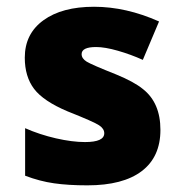

<svg xmlns="http://www.w3.org/2000/svg" viewBox="-20 -545 537 574"><path d="M407.5 -278.6Q459.6 -237.6 459.6 -156.7Q459.6 -75.8 403.7 -33.4Q347.8 9.1 241.2 9.1Q184 9.1 141.6 3Q99.1 -3 55.1 -19.7V-161.8Q98.6 -142.6 147.4 -131.4Q196.2 -120.3 234.1 -120.3Q291.7 -120.3 291.7 -146.6Q291.7 -160.3 276 -170.6Q260.4 -181 181.5 -212.3Q109.7 -242.7 81.9 -279.3Q54.1 -316 54.1 -372.6Q54.1 -443.9 109.7 -484.3Q165.3 -524.8 261.1 -524.8Q356.9 -524.8 455.5 -480.8L407 -366Q371.1 -382.2 332.4 -393.3Q293.7 -404.4 267.4 -404.4Q224 -404.4 224 -383.2Q224 -370.1 239.1 -360.7Q254.3 -351.4 327.1 -322.5Q381.2 -300.3 407.5 -278.6Z"/></svg>

Font: Khula ExtraBold
Style: Regular
Weight: 800
Designer: Erin McLaughlin, Steve Matteson
Version: Version 1.002;PS 1.0;hotconv 1.0.72;makeotf.lib2.5.5900; ttf